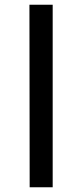

<svg xmlns="http://www.w3.org/2000/svg" viewBox="-20 -764 347 809"><path d="M105 25H202V-744H104Z"/></svg>

Font: GenEiGothic-pro-Regular
Style: Regular
Weight: 400
Designer: Ryoko NISHIZUKA (kana & ideographs); Paul D. Hunt (Latin, Greek & Cyrillic); Wenlong ZHANG (bopomofo); Sandoll Communica
Foundry: Adobe Systems Incorporated; o_tamon
Version: Version 1.000.140830